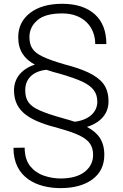

<svg xmlns="http://www.w3.org/2000/svg" viewBox="-20 -741 645 1003"><path d="M524.9 67.9C524.9 -4.4 493.2 -46.9 434.1 -78.1C504.4 -99.6 546.9 -146.5 546.9 -210.4C546.9 -249 537.6 -280.3 519.5 -304.2C482.4 -351.6 412.6 -379.9 315.4 -405.3C266.6 -419.4 229 -432.6 203.1 -445.3C150.4 -470.2 133.8 -500 133.8 -548.3C133.8 -582 147.5 -611.3 175.3 -635.3C202.6 -659.2 246.1 -670.9 305.2 -670.9C417 -670.9 477.5 -598.6 477.5 -510.7H535.6C535.6 -578.6 515.1 -630.9 474.6 -667C433.6 -703.1 377 -721.2 305.2 -721.2C235.4 -721.2 179.2 -705.6 137.7 -673.8C96.2 -642.1 75.2 -599.6 75.2 -546.9C75.2 -477.1 106 -434.1 162.1 -403.3C93.8 -381.3 53.2 -333.5 53.2 -269C53.2 -152.8 143.6 -108.4 286.1 -71.3C333.5 -58.1 370.6 -45.4 396.5 -32.7C448.7 -6.8 466.3 23.4 466.3 68.8C466.3 104 451.7 133.3 422.4 156.7C392.6 179.7 350.6 191.4 296.4 191.4C267.6 191.4 238.3 186.5 209.5 176.8C180.7 167 156.7 150.4 137.7 127C118.7 103 108.9 70.8 108.9 30.3L50.3 31.2C50.3 189.5 175.8 241.7 296.4 241.7C365.2 241.7 420.9 226.6 462.4 196.3C503.9 165.5 524.9 123 524.9 67.9ZM308.1 -123.5C255.4 -138.2 214.8 -151.9 186.5 -164.6C129.9 -189.9 111.8 -219.7 111.8 -270C111.8 -324.7 146.5 -368.2 222.7 -376.5C243.7 -369.1 266.6 -362.3 291.5 -356C341.8 -341.8 381.3 -327.6 410.2 -314.5C466.8 -287.1 488.3 -256.3 488.3 -209C488.3 -156.2 445.8 -114.3 370.1 -105C350.6 -111.3 330.1 -117.7 308.1 -123.5Z"/></svg>

Font: Vazirmatn ExtraLight
Style: Regular
Weight: 200
Designer: Saber Rastikerdar
Foundry: Saber Rastikerdar
Version: Version 33.003